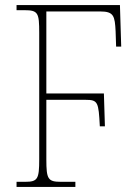

<svg xmlns="http://www.w3.org/2000/svg" viewBox="-20 -734 544 754"><path d="M45 0H276V-20H219C168 -20 162 -31 162 -108V-342H316C365 -342 367 -333 372 -238H392L388 -367H162V-689H374C427 -689 431 -671 434 -611L436 -551H456L451 -714H45V-694H76C130 -694 134 -683 134 -605V-108C134 -31 128 -20 79 -20H45Z"/></svg>

Font: Noto Serif SemiCondensed Thin
Style: Regular
Weight: 100
Width: 4
Designer: Monotype Design Team
Foundry: Monotype Imaging Inc.
Version: Version 2.015